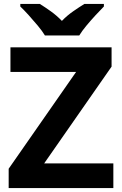

<svg xmlns="http://www.w3.org/2000/svg" viewBox="-20 -954 619 974"><path d="M555 0H24V-98L366 -589H33V-714H546V-616L204 -125H555ZM208 -774Q194 -797 171.5 -824Q149 -851 125.5 -877Q102 -903 83 -921V-934H182Q208 -918 238 -896.5Q268 -875 294 -848Q320 -875 351 -896.5Q382 -918 408 -934H507V-921Q489 -903 465 -877Q441 -851 418.5 -824Q396 -797 382 -774Z"/></svg>

Font: Noto Sans Devanagari
Style: Regular
Weight: 400
Designer: Jelle Bosma - Monotype Design Team
Foundry: Monotype Imaging Inc.
Version: Version 2.003